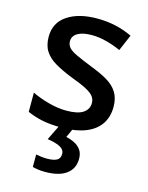

<svg xmlns="http://www.w3.org/2000/svg" viewBox="-118 -624 725 938"><g transform="rotate(15 244.0 -155.0)"><path d="M444 -153Q444 -101 418.5 -64.5Q393 -28 344 -9Q295 10 225 10Q168 10 126.5 1.5Q85 -7 50 -23V-120Q87 -102 134.5 -89Q182 -76 225 -76Q284 -76 310.5 -94.5Q337 -113 337 -144Q337 -162 326.5 -176.5Q316 -191 288 -206Q260 -221 208 -240Q158 -260 122.5 -280.5Q87 -301 68 -330Q49 -359 49 -403Q49 -474 106 -512Q163 -550 256 -550Q306 -550 350 -540Q394 -530 434 -511L399 -429Q364 -445 325.5 -455Q287 -465 252 -465Q205 -465 180 -450Q155 -435 155 -409Q155 -390 167 -376.5Q179 -363 208 -349.5Q237 -336 287 -316Q337 -297 372 -276.5Q407 -256 425.5 -226.5Q444 -197 444 -153ZM347 135Q347 185 310 212.5Q273 240 202 240Q183 240 166 237.5Q149 235 139 232V169Q150 171 165 173Q180 175 194 175Q227 175 244 166Q261 157 261 134Q261 111 236.5 99Q212 87 174 82L214 0H281L259 48Q282 53 302 63Q322 73 334.5 90.5Q347 108 347 135Z"/></g></svg>

Font: Noto Sans Oriya Medium
Style: Regular
Weight: 500
Version: Version 2.003